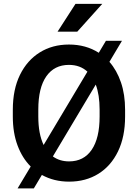

<svg xmlns="http://www.w3.org/2000/svg" viewBox="-20 -958 728 1023"><path d="M646.5 -373.5V-336.9Q646.5 -229.5 608.9 -151.6Q571.3 -73.7 504.2 -32Q437 9.8 348.1 9.8Q267.6 9.8 203.1 -25.9L160.2 45.9H73.7L143.6 -70.8Q98.6 -115.7 73.5 -183.1Q48.3 -250.5 48.3 -336.9V-373.5Q48.3 -481.4 86.4 -559.1Q124.5 -636.7 191.9 -678.7Q259.3 -720.7 347.2 -720.7Q437.5 -720.7 506.3 -676.8L544.4 -740.7H629.9L563 -628.4Q602.5 -583.5 624.5 -519Q646.5 -454.6 646.5 -373.5ZM184.1 -336.9Q184.1 -244.6 212.4 -185.5L445.8 -576.2Q406.7 -612.3 347.2 -612.3Q269.5 -612.3 226.8 -551.3Q184.1 -490.2 184.1 -374.5ZM510.7 -336.9V-374.5Q510.7 -452.6 490.2 -507.3L261.7 -124.5Q297.9 -98.1 348.1 -98.1Q426.3 -98.1 468.5 -159.9Q510.7 -221.7 510.7 -336.9ZM286.6 -789.1 382.3 -937.5H524.9L391.6 -789.1Z"/></svg>

Font: Vazirmatn RD FD SemiBold
Style: Regular
Weight: 600
Designer: Saber Rastikerdar
Foundry: Saber Rastikerdar
Version: Version 33.003